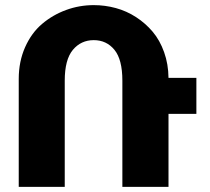

<svg xmlns="http://www.w3.org/2000/svg" viewBox="-20 -730 819 750"><path d="M232.9 0H53.2V-421.9Q53.2 -489.7 78.1 -545.7Q103 -601.6 144.5 -636.7Q186 -671.9 238 -690.9Q290 -710 346.2 -710Q390.1 -710 432.4 -698.5Q474.6 -687 511.5 -663.1Q548.3 -639.2 576.4 -606Q604.5 -572.8 621.1 -526.1Q637.7 -479.5 638.2 -425.8H747.1V-285.2H638.2V0H458V-415Q458 -497.6 427 -535.4Q396 -573.2 346.2 -573.2Q296.4 -573.2 264.6 -535.2Q232.9 -497.1 232.9 -415Z"/></svg>

Font: LT Superior Black
Style: Regular
Weight: 900
Designer: Daniel Lyons
Foundry: LyonsType
Version: Version 2.005